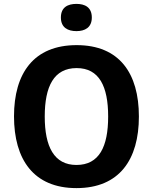

<svg xmlns="http://www.w3.org/2000/svg" viewBox="-20 -957 787 987"><path d="M373 -937C329 -937 293 -920 293 -867C293 -815 329 -797 373 -797C416 -797 452 -815 452 -867C452 -920 416 -937 373 -937ZM694 -358C694 -580 594 -725 374 -725C153 -725 52 -580 52 -359C52 -137 153 10 373 10C594 10 694 -137 694 -358ZM210 -358C210 -513 257 -607 374 -607C490 -607 536 -513 536 -358C536 -203 490 -109 373 -109C258 -109 210 -203 210 -358Z"/></svg>

Font: Noto Sans Display
Style: Bold
Weight: 700
Designer: Monotype Design Team
Foundry: Monotype Imaging Inc.
Version: Version 1.900